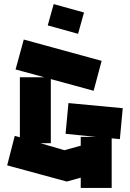

<svg xmlns="http://www.w3.org/2000/svg" viewBox="-20 -867 634 937"><path d="M306 19 15 -60 52 -204 77 -197V-490H196L56 -528L96 -674L476 -570L437 -424L228 -481V-168H178L294 -134L374 -156V-199H449L300 -214L314 -364L579 -339L565 -188L525 -192V50H374V0L306 19ZM361 -702 213 -743 242 -847 390 -806Z"/></svg>

Font: Blaka
Style: Regular
Weight: 400
Designer: Mohamed Gaber
Foundry: Kief Type Foundry
Version: Version 1.003; ttfautohint (v1.8.4.7-5d5b)